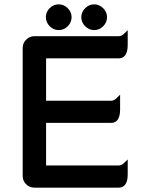

<svg xmlns="http://www.w3.org/2000/svg" viewBox="-20 -859 663 889"><path d="M85 -43.9V-636.7Q85 -659.2 101.1 -675.3Q117.2 -691.4 138.7 -691.4H530.3Q543.5 -691.4 556.2 -704.6L571.3 -719.2V-650.4Q571.3 -614.3 556.2 -599.1Q545.9 -588.9 530.3 -588.9H196.3L193.8 -588.4L193.4 -585.9V-392.6H495.1Q508.3 -392.6 521 -405.8L536.1 -420.4V-351.6Q536.1 -315.4 521 -300.3Q510.7 -290 495.1 -290H193.4V-95.7L193.8 -93.3L196.3 -92.8H530.3Q543.5 -92.8 556.2 -106L571.3 -120.6V-51.8Q571.3 1 540 8.8Q535.2 9.8 530.3 9.8H138.7Q116.7 9.8 100.8 -6.1Q85 -22 85 -43.9ZM374.3 -737.5Q356.4 -755.4 356.4 -779.3Q356.4 -803.2 374.3 -821Q392.1 -838.9 416 -838.9Q439.9 -838.9 457.8 -821Q475.6 -803.2 475.6 -779.3Q475.6 -755.4 457.8 -737.5Q439.9 -719.7 416 -719.7Q392.1 -719.7 374.3 -737.5ZM192.4 -780.3Q192.4 -787.1 194.3 -794.4Q198.2 -809.6 210 -821.3Q228 -838.9 252 -838.9Q275.9 -838.9 293.7 -821Q311.5 -803.2 311.5 -779.3Q311.5 -755.4 293.7 -737.5Q275.9 -719.7 252 -719.7Q228 -719.7 210.2 -737.5Q192.4 -755.4 192.4 -780.3Z"/></svg>

Font: YuPearl-SemiBold
Style: SemiBold
Weight: 600
Designer: Max Yao
Foundry: Max-Everyday
Version: Version 1.011; ttfautohint (v1.8.3)